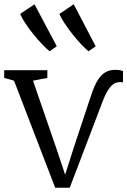

<svg xmlns="http://www.w3.org/2000/svg" viewBox="-22 -870 594 896"><path d="M235.5 6 43.5 -493.5 -2.5 -506.5V-542.5H199V-506.5L132 -493.5L240 -180.5L282 -54.5L324.5 -188L404.5 -429Q418.5 -471 434.2 -496Q450 -521 469.5 -532.5Q489 -544 514.5 -544Q530 -544 538.8 -542.2Q547.5 -540.5 552 -538.5V-485.5Q545 -487 537.5 -487Q530 -487 520.5 -484Q509 -480.5 498.5 -470.2Q488 -460 478.2 -443.2Q468.5 -426.5 459 -402L303.5 6ZM209 -631Q194.5 -643 174.2 -664Q154 -685 133.5 -710.5Q113 -736 96.5 -761Q80 -786 72 -805L139 -850L243 -654L210 -631ZM391 -631Q376 -643 356.2 -664Q336.5 -685 316.2 -710.5Q296 -736 279.5 -761Q263 -786 255 -805L322 -850L424.5 -654L392 -631Z"/></svg>

Font: Merriweather 48pt Light
Style: Regular
Weight: 300
Version: Version 2.100